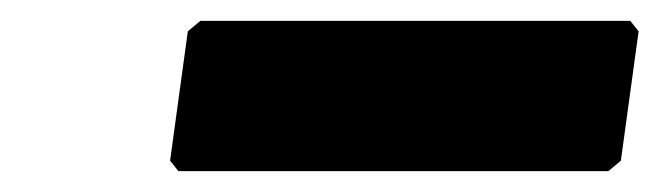

<svg xmlns="http://www.w3.org/2000/svg" viewBox="-20 -786 632 184"><path d="M172 -766 160 -756 143 -632 151 -622H563L575 -632L592 -756L584 -766Z"/></svg>

Font: Hussar Woodtype
Style: UltraObl
Weight: 900
Foundry: Cannot Into Space Fonts
Version: Version 1.07